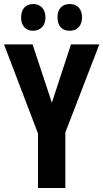

<svg xmlns="http://www.w3.org/2000/svg" viewBox="-20 -935 514 955"><path d="M238 -424 333 -714H474L305 -276V0H169V-271L0 -714H142ZM85 -848Q85 -881 101.5 -898Q118 -915 145 -915Q172 -915 189 -897.5Q206 -880 206 -848Q206 -818 189 -800Q172 -782 145 -782Q118 -782 101.5 -799Q85 -816 85 -848ZM266 -848Q266 -881 282.5 -898Q299 -915 327 -915Q355 -915 371.5 -897.5Q388 -880 388 -848Q388 -818 371.5 -800Q355 -782 327 -782Q298 -782 282 -799.5Q266 -817 266 -848Z"/></svg>

Font: Noto Sans Khmer ExtraCondensed
Style: Bold
Weight: 700
Width: 2
Designer: Danh Hong and the Monotype Design Team
Foundry: Monotype Imaging Inc.
Version: Version 2.004